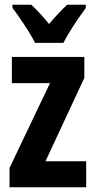

<svg xmlns="http://www.w3.org/2000/svg" viewBox="-20 -786 401 806"><path d="M341.8 0H20V-81.1L189.9 -437H29.8V-546.9H334V-459L170.9 -108.9H341.8ZM127 -606Q117.7 -625.5 100.8 -652.6Q84 -679.7 65.4 -706.8Q46.9 -733.9 32.2 -752.9V-766.1H111.3Q127.9 -751 147 -730.2Q166 -709.5 186 -685.1Q209 -712.4 226.3 -730.7Q243.7 -749 262.2 -766.1H340.3V-752.9Q326.2 -733.9 308.1 -707.5Q290 -681.2 273.4 -654.1Q256.8 -627 246.1 -606Z"/></svg>

Font: Open Sans Condensed
Style: Regular
Weight: 400
Width: 3
Designer: Monotype Design Team
Foundry: Monotype Imaging Inc.
Version: Version 3.000